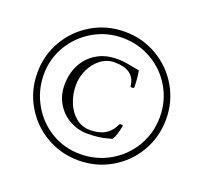

<svg xmlns="http://www.w3.org/2000/svg" viewBox="-122 -859 1046 987"><g transform="rotate(20 401.0 -365.0)"><path d="M48.8 -365.2Q48.8 -461.9 95.9 -542.5Q143.1 -623 223.6 -669.9Q304.2 -716.8 400.9 -716.8Q497.6 -716.8 578.1 -669.9Q658.7 -623 705.8 -542.5Q752.9 -461.9 752.9 -365.2Q752.9 -268.6 705.8 -187.7Q658.7 -106.9 577.9 -60.1Q497.1 -13.2 400.9 -13.2Q304.2 -13.2 223.4 -60.3Q142.6 -107.4 95.7 -188.2Q48.8 -269 48.8 -365.2ZM718.8 -365.7Q718.8 -452.6 676.5 -525.4Q634.3 -598.1 561.3 -640.6Q488.3 -683.1 400.9 -683.1Q314.5 -683.1 241.5 -640.6Q168.5 -598.1 125.7 -525.9Q83 -453.6 83 -368.7Q83 -282.7 124.3 -208.7Q165.5 -134.8 237.5 -90.8Q309.6 -46.9 397.5 -46.9Q485.8 -46.9 559.6 -89.6Q633.3 -132.3 676 -205.3Q718.8 -278.3 718.8 -365.7ZM201.2 -355.5Q201.2 -414.1 225.8 -463.4Q250.5 -512.7 298.3 -542.2Q346.2 -571.8 412.1 -571.8Q439 -571.8 463.9 -567.4Q509.3 -559.6 534.7 -554.7Q543 -514.6 543 -463.9Q541.5 -459 532.2 -459Q528.8 -459 525.9 -460Q522.9 -460.9 522.9 -462.9Q515.1 -550.8 403.8 -550.8Q363.3 -550.8 329.6 -525.4Q295.9 -500 276.4 -459Q256.8 -418 256.8 -373Q256.8 -322.3 274.9 -278.1Q293 -233.9 326.2 -207Q359.4 -180.2 402.8 -180.2Q453.6 -180.2 485.8 -200Q518.1 -219.7 535.2 -258.8Q535.6 -260.7 539.1 -261.7Q542.5 -262.7 546.4 -262.7Q551.3 -262.7 553.2 -260.7Q554.7 -258.8 554.7 -255.9Q543.9 -199.2 528.3 -176.8Q515.6 -174.8 505.9 -171.4Q462.9 -158.2 396 -158.2Q345.7 -158.2 300.8 -182.6Q255.9 -207 228.5 -252Q201.2 -296.9 201.2 -355.5Z"/></g></svg>

Font: JuniusX
Style: Regular
Weight: 400
Designer: Peter S. Baker
Foundry: Briery Creek Software
Version: Version 1.004